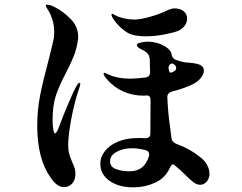

<svg xmlns="http://www.w3.org/2000/svg" viewBox="-20 -790 1040 825"><path d="M325 -429Q325 -424 321 -413Q300 -353 286.5 -280Q273 -207 273 -168Q273 -144 277.5 -128.5Q282 -113 290 -94Q298 -77 301 -67Q304 -57 304 -42Q304 -17 290 -1.5Q276 14 255 14Q225 14 198 -26Q140 -107 140 -249Q140 -316 152 -378Q164 -440 187 -525Q202 -583 210 -620Q213 -631 213 -652Q213 -682 204.5 -707.5Q196 -733 187 -746Q185 -750 181 -756Q177 -762 177 -766Q177 -770 182 -770Q196 -770 216 -759Q252 -741 284 -708Q316 -675 316 -632Q316 -623 315 -619Q309 -578 296.5 -547.5Q284 -517 262 -474Q234 -421 220 -379Q206 -337 206 -273Q206 -249 209 -233Q212 -217 216 -217Q224 -217 236 -251Q250 -290 273.5 -345Q297 -400 306 -416Q316 -434 321 -434Q325 -434 325 -429ZM459 -727Q459 -731 462 -731Q464 -731 469 -728Q474 -725 476 -724Q491 -716 513 -711Q535 -706 558 -706Q583 -706 627 -718.5Q671 -731 704 -748Q720 -754 730 -754Q754 -754 769 -742Q784 -730 784 -710Q784 -694 774 -680Q764 -666 747 -658Q728 -650 686.5 -642Q645 -634 607 -634Q554 -634 529 -649Q503 -664 481 -690Q459 -716 459 -727ZM880 -44Q880 -23 868 -9.5Q856 4 840 4Q826 4 810.5 -7.5Q795 -19 775 -40Q755 -60 728 -82L724 -84Q717 -84 709 -67Q689 -24 645.5 -4.5Q602 15 553 15Q490 15 450.5 -13Q411 -41 411 -87Q411 -115 430.5 -140.5Q450 -166 487 -181.5Q524 -197 575 -197Q595 -197 604 -196Q626 -196 626 -216L627 -358Q627 -380 611 -380Q606 -379 596 -379Q550 -379 509.5 -397Q469 -415 440 -449Q434 -455 429.5 -462.5Q425 -470 425 -474Q425 -477 428 -477Q432 -477 439 -473.5Q446 -470 451 -468Q486 -452 541 -452Q563 -452 605 -457Q625 -460 625 -480Q624 -495 624 -523Q624 -548 615.5 -558.5Q607 -569 591 -576Q568 -587 568 -596Q568 -603 583.5 -607Q599 -611 614 -611Q654 -611 686 -592.5Q718 -574 718 -551Q723 -539 733 -534Q763 -522 787 -521Q820 -519 838 -512Q856 -505 856 -486Q856 -472 844 -456.5Q832 -441 814 -431Q779 -412 717 -396Q698 -390 699 -371Q702 -302 712 -235Q716 -206 717 -195Q720 -178 740 -171Q795 -151 839 -116Q860 -100 870 -81Q880 -62 880 -44ZM719 -517Q708 -517 704 -501Q706 -475 715 -478Q724 -481 730 -485Q737 -489 737 -498Q737 -507 727 -514Q723 -517 719 -517ZM620 -119Q621 -121 621 -126Q621 -141 605 -145Q573 -153 548 -153Q509 -153 481 -137.5Q453 -122 453 -97Q453 -73 478 -63.5Q503 -54 537 -54Q601 -54 620 -119Z"/></svg>

Font: Shippori Mincho B1
Style: Bold
Weight: 700
Designer: FONTDASU
Foundry: FONTDASU / Google Inc. / but / Adobe
Version: Version 3.110; ttfautohint (v1.8.3)